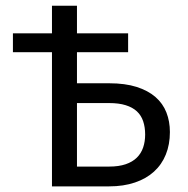

<svg xmlns="http://www.w3.org/2000/svg" viewBox="-20 -662 667 682"><path d="M253.4 -641.6V-543.5H435.1V-476.6H253.4V-366.2H367.7Q424.3 -366.2 465.1 -353.3Q505.9 -340.3 532.2 -317.4Q558.6 -294.4 571 -262.7Q583.5 -231 583.5 -192.9Q583.5 -148.9 569.1 -113.3Q554.7 -77.6 527.1 -52.5Q499.5 -27.3 459.2 -13.7Q418.9 0 367.7 0H164.6V-476.6H25.9V-543.5H164.6V-641.6ZM253.4 -295.9V-70.3H367.7Q401.9 -70.3 426.3 -78.6Q450.7 -86.9 466.1 -102.1Q481.4 -117.2 488.5 -138.2Q495.6 -159.2 495.6 -184.1Q495.6 -210.4 488.5 -231.4Q481.4 -252.4 466.1 -266.6Q450.7 -280.8 426.5 -288.3Q402.3 -295.9 367.7 -295.9Z"/></svg>

Font: Carlito
Style: Regular
Weight: 400
Designer: Lukasz Dziedzic
Foundry: tyPoland Lukasz Dziedzic
Version: Version 1.104